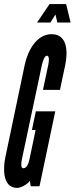

<svg xmlns="http://www.w3.org/2000/svg" viewBox="-33 -910 365 938"><path d="M209 -890 148 -800H213L238 -839L247 -800H312L290 -890ZM260 -471 286 -594C298 -653 299 -743 219 -743C144 -743 102 -660 88 -594L-7 -141C-18 -89 -22 8 51 8C69 8 101 -9 113 -27L117 0H160L237 -366H142L123 -275H141L111 -132C107 -114 99 -88 81 -88C69 -88 69 -109 74 -132L172 -594C176 -612 185 -638 196 -638C210 -638 206 -609 203 -594L177 -471Z"/></svg>

Font: League Gothic Condensed Italic
Style: Regular
Weight: 400
Width: 3
Designer: Tyler Finck
Foundry: The League of Moveable Type
Version: Version 1.001;PS 001.001;hotconv 1.0.56;makeotf.lib2.0.21325